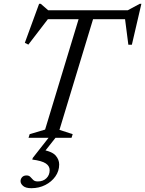

<svg xmlns="http://www.w3.org/2000/svg" viewBox="-20 -724 763 1009"><path d="M675.5 -623H184L239.5 -633.5L129 -489.5L110.5 -499L185.5 -704H194L242.5 -662L209.5 -670H679L636.5 -662L714.5 -704H723L673 -489H654.5L636 -632.5ZM398 -639.5H474L292.5 -41.5L362 -19L356 0H130L136 -19L217 -43ZM145 265Q115 265 101.5 253.2Q88 241.5 88 228Q88 216 96.2 207Q104.5 198 119.5 198Q132.5 198 139.5 205.8Q146.5 213.5 154.5 221.5Q162.5 229.5 178.5 229.5Q206.5 229.5 223.8 212.8Q241 196 241 170Q241 148.5 220.5 134.8Q200 121 149.5 114.5L152.5 105.5L255 -25H291.5L186.5 108L203.5 63Q254.5 72.5 272.8 93.8Q291 115 291 140.5Q291 175 271 203.2Q251 231.5 218 248.2Q185 265 145 265Z"/></svg>

Font: Newsreader Text
Style: Italic
Weight: 400
Italic angle: -17°
Designer: Hugues Gentile
Foundry: Production Type
Version: Version 1.001